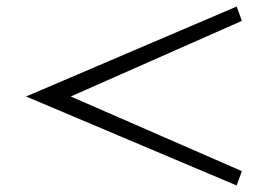

<svg xmlns="http://www.w3.org/2000/svg" viewBox="-20 -625 822 589"><path d="M60 -329 706 -56 722 -100 197 -329 722 -561 706 -605Z"/></svg>

Font: Tenor Sans
Style: Regular
Weight: 400
Designer: Denis Masharov
Foundry: Denis Masharov
Version: Version 1.1